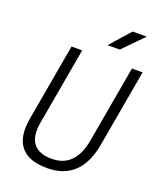

<svg xmlns="http://www.w3.org/2000/svg" viewBox="-163 -993 911 1101"><g transform="rotate(20 293.0 -442.0)"><path d="M258.3 9.8Q145 9.8 97.4 -49.1Q49.8 -107.9 69.8 -222.7L152.8 -693.4H217.8L134.8 -222.7Q119.6 -137.2 152.8 -93.3Q186 -49.3 265.1 -49.3Q407.2 -49.3 438.5 -222.7L521.5 -693.4H586.4L503.4 -222.7Q462.9 9.8 258.3 9.8ZM344.2 -771.5 452.6 -894H538.6L418.5 -771.5Z"/></g></svg>

Font: Cascadia Code PL Light
Style: Italic
Weight: 300
Italic angle: -10°
Monospace: yes
Designer: Aaron Bell
Foundry: Saja Typeworks
Version: Version 2404.023; ttfautohint (v1.8.4)